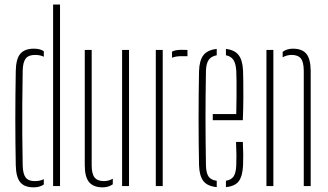

<svg xmlns="http://www.w3.org/2000/svg" viewBox="-20 -820 1446 846"><path d="M49.5 -92Q48.5 -143 48 -193Q47.5 -243 47.5 -293.5Q47.5 -344 48 -397.2Q48.5 -450.5 49.5 -508Q50.5 -560.5 69.5 -583Q88.5 -605.5 129 -605.5Q143 -605.5 153.8 -602.8Q164.5 -600 173 -594.5V-570Q157.5 -578 134 -578Q106 -578 93.5 -562.2Q81 -546.5 80 -509Q78.5 -430 78.2 -360.2Q78 -290.5 78.2 -224.8Q78.5 -159 80 -91Q81 -54 93 -38Q105 -22 133 -22Q156.5 -22 173 -30.5V-7Q164.5 -1 153.2 2.2Q142 5.5 128 5.5Q87.5 5.5 69 -17.2Q50.5 -40 49.5 -92ZM214 0V-800H244.5V0Z M353.5 -92V-600H384V-91Q384 -54 396.8 -38Q409.5 -22 437.5 -22Q459 -22 477 -32.5V-8Q458 5.5 432.5 5.5Q392 5.5 372.8 -17.2Q353.5 -40 353.5 -92ZM518 0V-600H548.5V0Z M666.5 0V-600H697V0ZM738 -565.5V-592.5Q753 -600.5 779.5 -600.5Q786 -600.5 793 -600.2Q800 -600 806 -600V-572.5H779.5Q754 -572.5 738 -565.5Z M857 -92Q856 -142.5 855.5 -194.8Q855 -247 855 -299.5Q855 -352 855.5 -404.2Q856 -456.5 857 -507Q858.5 -554 876.5 -577Q894.5 -600 935 -604.5V-576.5Q910.5 -572 899.5 -556Q888.5 -540 887.5 -509Q886.5 -448 886 -397.8Q885.5 -347.5 885.5 -300.5Q885.5 -253.5 886 -202.8Q886.5 -152 887.5 -90.5Q888.5 -56.5 899.5 -41.5Q910.5 -26.5 935 -23.5V4.5Q893.5 0.5 876 -22.5Q858.5 -45.5 857 -92ZM975.5 4.5V-23.5Q999 -27.5 1009.2 -42.5Q1019.5 -57.5 1021 -90.5Q1022 -112 1021.8 -137.5Q1021.5 -163 1020 -194.5H1050Q1051.5 -164.5 1051.8 -139Q1052 -113.5 1051 -92Q1049 -45.5 1032.8 -22.5Q1016.5 0.5 975.5 4.5ZM917.5 -290.5V-317.5H1021Q1022 -359.5 1022.2 -396.8Q1022.5 -434 1022.2 -462.8Q1022 -491.5 1021 -509Q1019 -540 1008.5 -556Q998 -572 975.5 -576.5V-604.5Q1014 -600 1031.5 -577.2Q1049 -554.5 1051 -507.5Q1051.5 -490.5 1052 -459.8Q1052.5 -429 1052.2 -386.2Q1052 -343.5 1050 -290.5Z M1154 0V-600H1184.5V0ZM1318.5 0V-509Q1318 -546.5 1305.8 -562.2Q1293.5 -578 1265 -578Q1254 -578 1244 -575.2Q1234 -572.5 1225.5 -567.5V-591.5Q1234.5 -598.5 1245.8 -602Q1257 -605.5 1270.5 -605.5Q1311 -605.5 1329.8 -583Q1348.5 -560.5 1349 -508V0Z"/></svg>

Font: Big Shoulders Stencil Display ExtraLight
Style: Regular
Weight: 250
Designer: Patric King
Foundry: XO Type Co
Version: Version 2.001